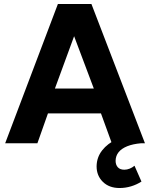

<svg xmlns="http://www.w3.org/2000/svg" viewBox="-20 -720 754 965"><path d="M6 0 271 -700H439.5L708.5 0H542L487.5 -150H221L168 0ZM256 -275H451.5L352.5 -538ZM581 225Q528.5 225 497 194Q465.5 163 465.5 116Q466 71 493.2 36Q520.5 1 567.8 -21Q615 -43 676 -49L689.5 0Q648 3.5 619.5 15Q591 26.5 576.2 44.8Q561.5 63 561 88Q561 108 572 120.5Q583 133 605 133Q618.5 133 632 127.5Q645.5 122 656 113L691 192.5Q667 208 638.8 216.5Q610.5 225 581 225Z"/></svg>

Font: Geologica SemiBold
Style: Regular
Weight: 600
Designer: Sindre Bremnes, Frode Helland
Foundry: Monokrom Skriftforlag AS
Version: Version 1.010;gftools[0.9.28]